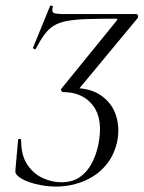

<svg xmlns="http://www.w3.org/2000/svg" viewBox="-20 -677 530 709"><path d="M187 12Q148 12 107.5 1.5Q67 -9 46 -27Q41 -32 38.5 -36Q36 -40 37 -51L47 -162Q47 -164 52.5 -164Q58 -164 58 -160Q58 -102 81.5 -68Q105 -34 139 -19Q173 -4 206 -4Q247 -4 274 -22.5Q301 -41 318 -72.5Q335 -104 343 -142Q362 -236 324 -286.5Q286 -337 212 -337Q209 -337 206.5 -342Q204 -347 207 -350L411 -601Q416 -608 409 -608Q344 -608 300 -606.5Q256 -605 227 -599.5Q198 -594 178.5 -582Q159 -570 143.5 -548.5Q128 -527 111 -495Q110 -494 105.5 -496.5Q101 -499 102 -501L165 -655Q166 -658 171 -656Q176 -654 175 -650Q170 -634 178 -629.5Q186 -625 221 -625Q249 -625 272.5 -625Q296 -625 323.5 -625Q351 -625 389 -625Q427 -625 484 -625Q488 -625 489.5 -619Q491 -613 489 -611L266 -342L250 -352Q316 -352 356 -322.5Q396 -293 409.5 -247Q423 -201 412 -151Q402 -108 379 -77Q356 -46 325 -26.5Q294 -7 258.5 2.5Q223 12 187 12Z"/></svg>

Font: Cormorant
Style: Italic
Weight: 400
Italic angle: -10°
Designer: Christian Thalmann (Catharsis Fonts)
Foundry: Catharsis Fonts
Version: Version 4.000